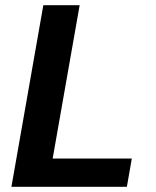

<svg xmlns="http://www.w3.org/2000/svg" viewBox="-20 -720 601 740"><path d="M24 0 147 -700H287L183 -109H488L469 0Z"/></svg>

Font: DM Sans 20pt ExtraBold
Style: Italic
Weight: 800
Italic angle: -10°
Version: Version 4.004;gftools[0.9.30]